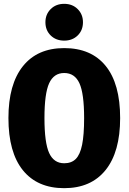

<svg xmlns="http://www.w3.org/2000/svg" viewBox="-20 -964 671 1002"><path d="M607 -348Q607 -171 531 -76.5Q455 18 315 18Q175 18 99.5 -75.5Q24 -169 24 -348Q24 -524 99.5 -618.5Q175 -713 315 -713Q456 -713 531.5 -620Q607 -527 607 -348ZM212 -348Q212 -219 236.5 -165.5Q261 -112 315 -112Q353 -112 375.5 -134.5Q398 -157 408.5 -208.5Q419 -260 419 -348Q419 -476 394.5 -529.5Q370 -583 315 -583Q261 -583 236.5 -529.5Q212 -476 212 -348ZM413 -848Q413 -806 385.5 -779Q358 -752 315 -752Q272 -752 244.5 -779Q217 -806 217 -848Q217 -889 244.5 -916.5Q272 -944 315 -944Q358 -944 385.5 -916.5Q413 -889 413 -848Z"/></svg>

Font: Fira Sans Condensed ExtraBold
Style: Regular
Weight: 800
Width: 3
Designer: Carrois Corporate & Edenspiekermann AG
Foundry: Carrois Corporate GbR & Edenspiekermann AG
Version: Version 4.203